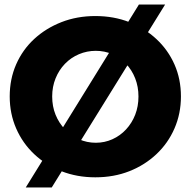

<svg xmlns="http://www.w3.org/2000/svg" viewBox="-20 -775 844 850"><path d="M595 -755H711L209 55H94ZM402 -704Q484 -704 552.5 -677Q621 -650 672.5 -602Q724 -554 752.5 -489.5Q781 -425 781 -348Q781 -272 752.5 -206.5Q724 -141 672.5 -92.5Q621 -44 552.5 -17Q484 10 402 10Q321 10 252 -17Q183 -44 131.5 -92.5Q80 -141 51.5 -206.5Q23 -272 23 -348Q23 -425 51.5 -490Q80 -555 131.5 -602.5Q183 -650 252 -677Q321 -704 402 -704ZM404 -550Q365 -550 329.5 -535Q294 -520 267.5 -492.5Q241 -465 226 -428Q211 -391 211 -348Q211 -304 226 -267Q241 -230 268 -202Q295 -174 330 -158.5Q365 -143 404 -143Q443 -143 477.5 -158.5Q512 -174 538 -202Q564 -230 578.5 -267Q593 -304 593 -348Q593 -391 578.5 -428Q564 -465 538 -492.5Q512 -520 477.5 -535Q443 -550 404 -550Z"/></svg>

Font: Alexandria
Style: Bold
Weight: 700
Designer: Mohamed Gaber
Foundry: Kief Type Foundry
Version: Version 5.100